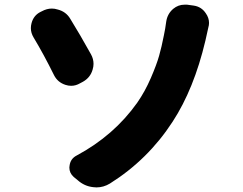

<svg xmlns="http://www.w3.org/2000/svg" viewBox="-20 -774 1040 823"><path d="M451.2 12.7Q423.8 29.3 393.6 29.3Q386.7 29.3 379.9 28.3Q341.8 24.4 312.5 -2L295.9 -15.6Q277.3 -32.2 277.3 -55.7Q277.3 -59.6 278.3 -64.5Q282.2 -93.8 308.6 -107.4Q468.8 -193.4 568.4 -334Q601.6 -381.8 626.5 -439.5Q651.4 -497.1 662.1 -535.2Q672.9 -573.2 682.6 -623Q688.5 -650.4 692.4 -680.7Q697.3 -714.8 722.7 -736.3Q744.1 -753.9 770.5 -753.9Q776.4 -753.9 782.2 -753.9L810.5 -750Q843.8 -745.1 862.3 -716.8Q876 -697.3 876 -675.8Q876 -666 873 -656.2Q866.2 -627 860.4 -599.6Q811.5 -392.6 719.7 -252Q614.3 -89.8 451.2 12.7ZM124 -613.3Q112.3 -632.8 112.3 -653.3Q112.3 -664.1 115.2 -674.8Q124 -708 153.3 -722.7L159.2 -725.6Q180.7 -737.3 202.1 -737.3Q214.8 -737.3 226.6 -733.4Q262.7 -724.6 281.2 -693.4Q322.3 -627 370.1 -541Q380.9 -521.5 380.9 -500Q380.9 -488.3 377 -475.6Q367.2 -441.4 335.9 -423.8L323.2 -417Q304.7 -406.2 285.2 -406.2Q272.5 -406.2 260.7 -410.2Q227.5 -420.9 211.9 -451.2Q167 -542 124 -613.3Z"/></svg>

Font: Gen Jyuu GothicX Heavy
Style: Bold
Weight: 900
Designer: [Source Han Sans]
Ryoko NISHIZUKA  (kana & ideographs); Paul D. Hunt (Latin, Greek & Cyrillic); Wenlong ZHANG  (bopomofo
Version: Version 1.002.20150607